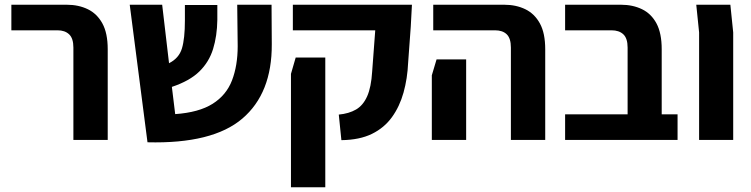

<svg xmlns="http://www.w3.org/2000/svg" viewBox="-20 -591 3171 811"><path d="M290 0V-390Q290 -429 272 -446Q254 -463 223 -463H28V-571H262Q312 -571 351 -552Q390 -533 412.5 -492Q435 -451 435 -383V0Z M603 10 528 -571H665L694 -324Q736 -345 748.5 -386.5Q761 -428 761 -504V-570H898V-507Q897 -439 880 -384Q863 -329 822 -289Q781 -249 706 -224L720 -109Q820 -116 878 -152.5Q936 -189 960 -251.5Q984 -314 984 -396L982 -571H1127L1128 -404Q1129 -197 1003.5 -90Q878 17 603 10Z M1422 1 1411 -107Q1454 -111 1484 -128.5Q1514 -146 1531 -184.5Q1548 -223 1552 -289L1565 -463H1217V-571H1720L1715 -478L1704 -327Q1701 -259 1684.5 -200Q1668 -141 1635.5 -96Q1603 -51 1551 -25.5Q1499 0 1422 1ZM1209 200V-279L1229 -348H1354V200Z M2138 0V-390Q2138 -429 2120.5 -446Q2103 -463 2071 -463H1810V-571H2110Q2160 -571 2199 -552Q2238 -533 2260.5 -492Q2283 -451 2283 -383V0ZM1804 0V-273L1824 -340H1949V0Z M2367 0V-108H2631V-390Q2631 -429 2613 -446Q2595 -463 2563 -463H2367V-571H2603Q2653 -571 2692 -552Q2731 -533 2753 -492Q2775 -451 2775 -383V-108H2842V0Z M2933 0V-454L2921 -571H3065L3077 -454V0Z"/></svg>

Font: Assistant
Style: Bold
Weight: 700
Designer: Hebrew By Ben Nathan, Latin by Paul Hunt
Version: Version 3.000